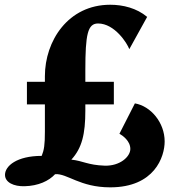

<svg xmlns="http://www.w3.org/2000/svg" viewBox="-20 -786 796 825"><path d="M1.5 -34.7C1.5 -2 39.6 15.6 85.9 14.2C144.5 12.7 189.9 -8.3 216.8 -37.6C269 -41.5 322.8 19 453.6 19C644 19 687.5 -112.3 687.5 -178.2C687.5 -259.3 627.9 -330.1 559.6 -341.8L493.2 -211.4C505.9 -204.1 540 -181.2 540 -146C540 -112.3 494.6 -71.8 429.2 -74.2C357.4 -76.7 336.9 -94.7 286.6 -100.1C332.5 -149.9 346.7 -210.9 346.7 -310.1V-337.4H469.2V-434.6H346.7V-484.4C346.7 -639.2 356.9 -685.1 401.4 -685.1C472.7 -685.1 526.9 -599.6 535.6 -574.7L612.3 -713.4C567.4 -751 508.8 -765.6 453.6 -765.6C272.9 -765.6 172.9 -610.4 172.9 -458.5V-434.6H95.7V-337.4H172.9V-219.7C172.9 -163.6 169.4 -141.6 159.2 -116.2C52.2 -116.2 1.5 -72.8 1.5 -34.7Z"/></svg>

Font: Merriweather
Style: Heavy
Weight: 900
Designer: Eben Sorkin ( eben@eyebytes.com )
Foundry: Sorkin Type Co.
Version: Version 1.003